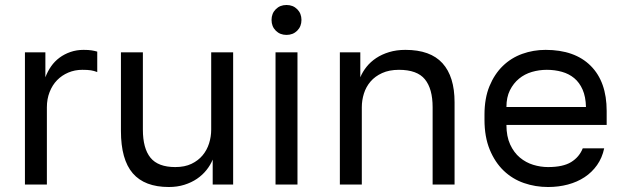

<svg xmlns="http://www.w3.org/2000/svg" viewBox="-20 -740 2498 770"><path d="M80 0H168V-310Q168 -343 179 -371Q190 -399 209 -418.5Q228 -438 254 -449Q280 -460 310 -460Q332 -460 344.5 -458Q357 -456 370 -451V-533Q360 -536 347.5 -538Q335 -540 315 -540Q287 -540 262.5 -531.5Q238 -523 218.5 -508.5Q199 -494 185 -474Q171 -454 162 -430V-530H80Z M657 10Q691 10 719.5 1Q748 -8 770 -23Q792 -38 808 -58Q824 -78 833 -100V0H915V-530H827V-220Q827 -192 818.5 -165Q810 -138 792.5 -117Q775 -96 748 -83Q721 -70 683 -70Q614 -70 583.5 -107.5Q553 -145 553 -220V-530H465V-215Q465 -100 512.5 -45Q560 10 657 10Z M1085 0H1173V-530H1085ZM1129 -600Q1155 -600 1172 -617Q1189 -634 1189 -660Q1189 -686 1172 -703Q1155 -720 1129 -720Q1103 -720 1086 -703Q1069 -686 1069 -660Q1069 -634 1086 -617Q1103 -600 1129 -600Z M1343 0H1431V-310Q1431 -338 1439.5 -365Q1448 -392 1466 -413Q1484 -434 1512.5 -447Q1541 -460 1580 -460Q1653 -460 1684 -422Q1715 -384 1715 -310V0H1803V-330Q1803 -433 1754.5 -486.5Q1706 -540 1606 -540Q1570 -540 1540.5 -531Q1511 -522 1488.5 -507Q1466 -492 1450 -472Q1434 -452 1425 -430V-530H1343Z M2178 10Q2220 10 2257.5 0Q2295 -10 2324.5 -29.5Q2354 -49 2374.5 -78Q2395 -107 2403 -145H2317Q2303 -110 2270.5 -90Q2238 -70 2178 -70Q2148 -70 2118.5 -79Q2089 -88 2065 -108Q2041 -128 2026 -160.5Q2011 -193 2011 -239H2413V-295Q2413 -412 2349 -476Q2285 -540 2168 -540Q2119 -540 2074.5 -524Q2030 -508 1996.5 -475.5Q1963 -443 1943 -394.5Q1923 -346 1923 -280V-260Q1923 -191 1944 -140Q1965 -89 2000 -55.5Q2035 -22 2081 -6Q2127 10 2178 10ZM2173 -460Q2205 -460 2233.5 -452Q2262 -444 2283 -426.5Q2304 -409 2316.5 -380.5Q2329 -352 2330 -311H2011Q2011 -350 2025 -378Q2039 -406 2061.5 -424.5Q2084 -443 2113 -451.5Q2142 -460 2173 -460Z"/></svg>

Font: Golos Text VF
Style: Regular
Weight: 400
Designer: A.Korolkova, Vitaly Kuzmin
Foundry: ParaType Ltd
Version: Version 2.005